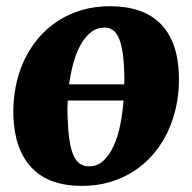

<svg xmlns="http://www.w3.org/2000/svg" viewBox="-20 -589 624 623"><path d="M23.4 -212.4Q22 -261.7 30.8 -307.4Q39.6 -353 58.1 -392.6Q76.7 -432.1 104 -464.6Q131.3 -497.1 166.7 -520.3Q202.1 -543.5 244.9 -556.2Q287.6 -568.8 336.9 -568.8Q444.3 -568.8 500.7 -512.2Q557.1 -455.6 560.5 -345.2Q562 -295.9 553 -250Q543.9 -204.1 525.6 -164.3Q507.3 -124.5 479.7 -91.6Q452.1 -58.6 416.7 -35.2Q381.3 -11.7 338.4 1.2Q295.4 14.2 246.1 14.2Q138.7 14.2 83 -44.4Q27.3 -103 23.4 -212.4ZM269 -49.3Q295.9 -49.3 315.4 -67.4Q335 -85.4 348.6 -115.2Q362.3 -145 370.1 -183.3Q377.9 -221.7 380.9 -262.7H199.7Q198.7 -249 198.7 -236.1Q198.7 -223.1 199.2 -210.4Q200.7 -166.5 205.1 -136Q209.5 -105.5 217.8 -86.2Q226.1 -66.9 238.8 -58.1Q251.5 -49.3 269 -49.3ZM319.3 -499.5Q294.4 -499.5 275.1 -484.4Q255.9 -469.2 241.7 -443.8Q227.5 -418.5 218.3 -385Q209 -351.6 204.1 -315.4H383.3Q383.8 -323.7 383.5 -331.5Q383.3 -339.4 383.3 -347.2Q382.3 -390.6 377.7 -419.9Q373 -449.2 365 -466.8Q356.9 -484.4 345.5 -491.9Q334 -499.5 319.3 -499.5Z"/></svg>

Font: Merriweather UltraBold
Style: Italic
Weight: 900
Italic angle: -7°
Designer: Eben Sorkin ( eben@eyebytes.com )
Foundry: Eben Sorkin ( eben@eyebytes.com )
Version: Version 1.52; ttfautohint (v1.4.1)